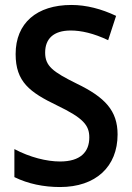

<svg xmlns="http://www.w3.org/2000/svg" viewBox="-20 -744 532 774"><path d="M454 -202C454 -298 403 -352 289 -407C192 -455 162 -478 162 -532C162 -587 195 -621 265 -621C307 -621 357 -610 416 -582L448 -680C389 -708 328 -724 268 -724C128 -724 43 -651 43 -526C43 -414 100 -372 210 -319C316 -268 340 -239 340 -190C340 -131 304 -93 222 -93C168 -93 100 -110 38 -143V-30C93 -3 156 10 222 10C366 10 454 -72 454 -202Z"/></svg>

Font: Noto Sans Armenian Condensed SemiBold
Style: Regular
Weight: 600
Width: 3
Designer: Monotype Design Team
Foundry: Monotype Imaging Inc.
Version: Version 2.008